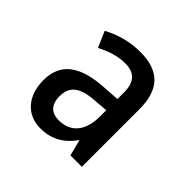

<svg xmlns="http://www.w3.org/2000/svg" viewBox="-102 -813 523 523"><g transform="rotate(45 159.5 -552.0)"><path d="M160 -722C121 -722 85 -712 51 -694L71 -648C98 -662 125 -671 153 -671C188 -671 207 -654 207 -612V-587L161 -584C73 -579 28 -548 28 -481C28 -421 62 -382 115 -382C158 -382 189 -401 213 -435L225 -388H269V-609C269 -686 234 -722 160 -722ZM171 -541 207 -544V-520C207 -466 182 -433 135 -433C107 -433 90 -448 90 -481C90 -519 112 -538 171 -541Z"/></g></svg>

Font: Noto Sans Gujarati UI Condensed
Style: Regular
Weight: 400
Width: 3
Designer: Jelle Bosma - Monotype Design Team, Universal Thirst
Foundry: Monotype Imaging Inc.
Version: Version 2.106